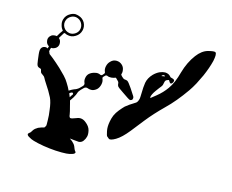

<svg xmlns="http://www.w3.org/2000/svg" viewBox="-100 -865 1221 1009"><g transform="rotate(15 510.0 -360.5)"><path d="M955.1 -717.8Q960 -713.9 960 -701.2Q960 -690.4 956.1 -670.9Q946.3 -630.9 925.8 -584Q914.1 -558.6 901.4 -534.2Q887.7 -508.8 874 -489.3Q824.2 -418 774.4 -370.1Q724.6 -321.3 686.5 -273.4Q667 -249 631.8 -204.1Q596.7 -160.2 568.4 -143.6Q540 -127 531.2 -133.8Q522.5 -140.6 518.6 -144.5Q516.6 -147.5 511.7 -169.9Q506.8 -192.4 512.7 -222.7Q515.6 -239.3 522.5 -256.8Q530.3 -274.4 543.9 -291Q557.6 -307.6 568.4 -318.4Q580.1 -328.1 588.9 -334Q606.4 -345.7 616.2 -351.6Q627 -356.4 631.8 -372.1Q634.8 -379.9 634.8 -390.6Q635.7 -402.3 635.7 -415Q635.7 -439.5 639.6 -466.8Q644.5 -494.1 667 -517.6Q681.6 -532.2 698.2 -540Q714.8 -546.9 727.5 -546.9Q744.1 -545.9 752.9 -538.1Q761.7 -529.3 761.7 -529.3Q761.7 -529.3 775.4 -525.4Q789.1 -520.5 780.3 -505.9Q771.5 -492.2 763.7 -502.9Q756.8 -513.7 756.8 -513.7Q756.8 -513.7 748 -510.7Q738.3 -507.8 736.3 -497.1Q734.4 -487.3 732.4 -479.5Q729.5 -472.7 717.8 -459Q712.9 -453.1 704.1 -440.4Q694.3 -426.8 690.4 -418Q684.6 -406.2 685.5 -401.4Q686.5 -396.5 686.5 -396.5Q686.5 -396.5 715.8 -419.9Q745.1 -443.4 766.6 -473.6Q792 -508.8 807.6 -568.4Q824.2 -627 856.4 -669.9Q882.8 -705.1 915 -713.9Q948.2 -722.7 955.1 -717.8ZM723.6 -531.2Q722.7 -531.2 722.7 -531.2Q716.8 -529.3 714.8 -526.4Q712.9 -523.4 712.9 -523.4Q718.8 -524.4 731.4 -526.4Q731.4 -526.4 729.5 -529.3Q727.5 -532.2 723.6 -531.2ZM570.3 -367.2Q570.3 -367.2 570.3 -367.2Q570.3 -367.2 540 -387.7Q509.8 -407.2 506.8 -414.1Q503.9 -420.9 503.9 -426.8Q503.9 -432.6 500 -437.5Q497.1 -441.4 492.2 -445.3Q488.3 -450.2 483.4 -453.1Q472.7 -448.2 460 -447.3Q447.3 -446.3 437.5 -451.2Q434.6 -452.1 431.6 -451.2Q429.7 -451.2 427.7 -449.2Q424.8 -446.3 418.9 -440.4Q417 -438.5 416 -435.5Q416 -433.6 417 -430.7Q423.8 -417 419.9 -399.4Q416 -381.8 405.3 -371.1Q394.5 -361.3 381.8 -358.4Q368.2 -356.4 355.5 -361.3Q350.6 -363.3 345.7 -362.3Q339.8 -361.3 335.9 -357.4Q332 -353.5 322.3 -343.8Q317.4 -338.9 313.5 -333Q309.6 -326.2 307.6 -319.3Q305.7 -312.5 300.8 -304.7Q296.9 -295.9 291 -288.1Q289.1 -285.2 287.1 -282.2Q284.2 -278.3 282.2 -275.4Q284.2 -268.6 286.1 -260.7Q288.1 -252.9 290 -245.1Q297.9 -216.8 299.8 -203.1Q300.8 -190.4 306.6 -186.5Q312.5 -183.6 338.9 -194.3Q365.2 -206.1 388.7 -187.5Q412.1 -169.9 417 -148.4Q421.9 -127 418 -114.3Q415 -101.6 406.2 -89.8Q397.5 -78.1 382.8 -77.1Q375 -77.1 360.4 -79.1Q345.7 -80.1 333 -82Q335.9 -80.1 339.8 -77.1Q343.8 -74.2 347.7 -71.3Q361.3 -59.6 366.2 -47.9Q370.1 -36.1 372.1 -33.2Q373 -31.2 376 -26.4Q379.9 -22.5 380.9 -19.5Q381.8 -17.6 377.9 -12.7Q374 -7.8 351.6 -2.9Q340.8 0 309.6 0Q278.3 0 244.1 -3.9Q209 -7.8 178.7 -14.6Q148.4 -21.5 138.7 -26.4Q118.2 -36.1 115.2 -42Q112.3 -46.9 114.3 -49.8Q115.2 -51.8 119.1 -54.7Q124 -58.6 126 -60.5Q127.9 -63.5 134.8 -74.2Q141.6 -84 157.2 -92.8Q166 -96.7 174.8 -99.6Q183.6 -102.5 189.5 -103.5Q189.5 -106.4 192.4 -108.4Q194.3 -110.4 195.3 -113.3Q197.3 -115.2 196.3 -142.6Q196.3 -169.9 191.4 -201.2Q189.5 -218.8 185.5 -235.4Q181.6 -252 175.8 -263.7Q158.2 -297.9 140.6 -323.2Q124 -348.6 121.1 -355.5Q118.2 -362.3 108.4 -368.2Q97.7 -375 96.7 -378.9Q95.7 -383.8 93.8 -389.6Q91.8 -395.5 91.8 -395.5Q91.8 -395.5 81.1 -399.4Q70.3 -402.3 67.4 -417Q64.5 -431.6 60.5 -467.8Q59.6 -473.6 59.6 -479.5Q58.6 -503.9 75.2 -510.7Q82 -512.7 87.9 -512.7Q93.8 -511.7 97.7 -508.8Q98.6 -511.7 99.6 -514.6Q100.6 -518.6 101.6 -521.5Q100.6 -521.5 99.6 -522.5Q98.6 -522.5 98.6 -523.4Q86.9 -531.2 85 -545.9Q82 -559.6 90.8 -571.3Q97.7 -580.1 107.4 -583Q118.2 -585.9 127.9 -584Q134.8 -594.7 139.6 -603.5Q145.5 -612.3 149.4 -617.2Q150.4 -618.2 150.4 -620.1Q150.4 -622.1 148.4 -623Q139.6 -633.8 136.7 -648.4Q132.8 -662.1 136.7 -676.8Q143.6 -701.2 166 -712.9Q179.7 -720.7 193.4 -720.7Q203.1 -719.7 211.9 -716.8Q233.4 -710 245.1 -690.4Q255.9 -669.9 251 -648.4Q245.1 -624 223.6 -611.3Q202.1 -597.7 177.7 -604.5Q174.8 -605.5 171.9 -606.4Q168.9 -608.4 166 -609.4Q164.1 -610.4 162.1 -609.4Q160.2 -609.4 159.2 -607.4Q156.2 -602.5 151.4 -594.7Q146.5 -586.9 140.6 -577.1Q151.4 -568.4 152.3 -554.7Q154.3 -541 146.5 -530.3Q140.6 -522.5 131.8 -519.5Q124 -515.6 114.3 -516.6Q113.3 -511.7 111.3 -506.8Q110.4 -502 109.4 -497.1Q112.3 -492.2 113.3 -488.3Q115.2 -483.4 115.2 -483.4Q115.2 -483.4 136.7 -466.8Q158.2 -449.2 183.6 -425.8Q201.2 -409.2 216.8 -392.6Q232.4 -376 241.2 -360.4Q247.1 -349.6 252.9 -340.8Q257.8 -332 261.7 -323.2Q269.5 -328.1 276.4 -332Q283.2 -335.9 289.1 -337.9Q296.9 -339.8 302.7 -343.8Q309.6 -347.7 314.5 -352.5Q319.3 -356.4 328.1 -366.2Q332 -370.1 333 -375Q334 -380.9 331.1 -385.7Q326.2 -397.5 329.1 -411.1Q331.1 -424.8 340.8 -434.6Q352.5 -445.3 370.1 -449.2Q386.7 -454.1 400.4 -447.3Q403.3 -445.3 406.2 -446.3Q409.2 -446.3 411.1 -448.2Q413.1 -451.2 418.9 -457Q420.9 -459 421.9 -461.9Q421.9 -464.8 420.9 -466.8Q414.1 -480.5 418 -498Q421.9 -515.6 433.6 -526.4Q446.3 -540 464.8 -540Q483.4 -540 497.1 -526.4Q506.8 -516.6 508.8 -502.9Q511.7 -489.3 506.8 -477.5Q508.8 -472.7 513.7 -467.8Q518.6 -462.9 522.5 -460Q527.3 -456.1 533.2 -456.1Q539.1 -456.1 545.9 -453.1Q552.7 -450.2 573.2 -419.9Q592.8 -389.6 592.8 -389.6Q601.6 -377.9 599.6 -371.1Q598.6 -365.2 596.7 -363.3Q594.7 -361.3 588.9 -359.4Q582 -358.4 570.3 -367.2ZM152.3 -678.7Q143.6 -658.2 154.3 -638.7Q165 -620.1 187.5 -616.2Q202.1 -614.3 215.8 -622.1Q229.5 -629.9 235.4 -643.6Q243.2 -664.1 232.4 -683.6Q221.7 -702.1 200.2 -706.1Q184.6 -708 171.9 -700.2Q158.2 -692.4 152.3 -678.7ZM288.1 -308.6Q288.1 -308.6 288.1 -308.6Q290 -313.5 287.1 -316.4Q283.2 -320.3 279.3 -317.4Q276.4 -316.4 273.4 -314.5Q271.5 -312.5 268.6 -310.5Q270.5 -305.7 272.5 -300.8Q274.4 -295.9 276.4 -291Q279.3 -295.9 282.2 -300.8Q285.2 -304.7 288.1 -308.6Z"/></g></svg>

Font: No Time for a New Roman
Style: XXL
Weight: 400
Monospace: yes
Designer: Arthur Shnapir
Foundry: Arthur Shnapir
Version: Version_01